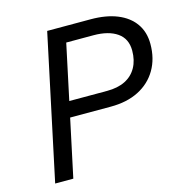

<svg xmlns="http://www.w3.org/2000/svg" viewBox="-100 -763 832 858"><g transform="rotate(-15 316.0 -334.0)"><path d="M51.1 0 193.1 -668H394.4Q465.6 -668 516.9 -647.2Q568.2 -626.3 595.9 -587.1Q623.7 -547.9 623.7 -492.4Q623.7 -424.7 593.9 -373.9Q564.2 -323.2 509.9 -295.4Q455.7 -267.5 379.8 -267.5H192L135 0ZM207.4 -339.8H382.2Q432.3 -339.8 466.6 -357.1Q500.9 -374.4 519.1 -407.2Q537.4 -440 537.4 -485Q537.4 -540 497.4 -567.9Q457.4 -595.8 387.8 -595.8H261.9Z"/></g></svg>

Font: Atkinson Hyperlegible Mono ExtraLight
Style: Italic
Weight: 200
Italic angle: -12°
Monospace: yes
Designer: Elliott Scott, Megan Eiswerth, Linus Boman, Theodore Petrosky, Letters from Sweden
Foundry: Applied Design Works, Letters from Sweden
Version: Version 2.001